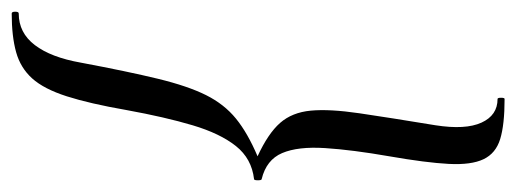

<svg xmlns="http://www.w3.org/2000/svg" viewBox="-321 -468 882 328"><g transform="rotate(90 120.0 -304.0)"><path d="M125 -725Q169 -725 193.5 -717.5Q218 -710 228 -689Q238 -668 236 -629.5Q234 -591 223 -528Q212 -465 209 -418.5Q206 -372 217.5 -345Q229 -318 262 -310Q264 -310 264 -303.5Q264 -297 262 -297Q227 -293 205.5 -266Q184 -239 170 -192Q156 -145 144 -79Q133 -16 120.5 23Q108 62 90 82Q72 102 45 109.5Q18 117 -21 117Q-24 117 -24 111Q-24 105 -21 105Q12 105 33 77.5Q54 50 63 -1Q78 -81 90.5 -132.5Q103 -184 118.5 -215Q134 -246 158.5 -266Q183 -286 223 -303Q184 -321 166 -341.5Q148 -362 145 -394Q142 -426 149.5 -477Q157 -528 170 -607Q178 -658 165.5 -685.5Q153 -713 125 -713Q123 -713 123 -719Q123 -725 125 -725Z"/></g></svg>

Font: Cormorant Medium
Style: Italic
Weight: 500
Italic angle: -10°
Designer: Christian Thalmann (Catharsis Fonts)
Foundry: Catharsis Fonts
Version: Version 4.000